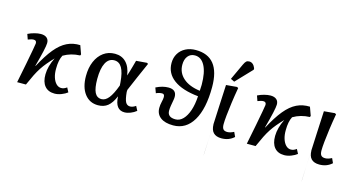

<svg xmlns="http://www.w3.org/2000/svg" viewBox="-101 -1261 3632 1942"><g transform="rotate(15 1715.0 -289.5)"><path d="M486 14Q419 14 383 -29Q347 -72 348 -151Q349 -235 396 -330Q358 -290 330.5 -257Q303 -224 280 -189Q257 -154 234.5 -109Q212 -64 184 0H92Q115 -114 133 -206.5Q151 -299 161.5 -357.5Q172 -416 173 -427Q174 -459 143 -459Q121 -459 84 -444L65 -498Q97 -514 133.5 -523.5Q170 -533 199 -533Q240 -533 262 -513.5Q284 -494 283 -459Q283 -436 268.5 -371Q254 -306 227 -208L230 -207Q293 -326 352 -397.5Q411 -469 474 -499.5Q537 -530 612 -527L644 -438L638 -426Q543 -423 465 -377Q437 -324 437 -236Q436 -185 448.5 -145Q461 -105 484 -81.5Q507 -58 537 -58Q566 -58 595 -80L619 -34Q595 -15 558 -0.5Q521 14 486 14Z M941 14Q852 14 800 -55Q748 -124 748 -241Q748 -328 776.5 -394Q805 -460 856 -497Q907 -534 975 -534Q1047 -534 1092 -487.5Q1137 -441 1149 -355H1150Q1158 -379 1164.5 -401Q1171 -423 1179 -451Q1187 -479 1198 -520L1310 -529L1323 -521Q1289 -445 1253 -362Q1217 -279 1189 -213L1188 -191Q1195 -116 1210.5 -87Q1226 -58 1258 -58Q1286 -58 1317 -80L1341 -34Q1314 -12 1280.5 1Q1247 14 1218 14Q1121 14 1115 -124H1114Q1083 -51 1042.5 -18.5Q1002 14 941 14ZM960 -55Q1000 -55 1034.5 -98Q1069 -141 1104 -236L1102 -268Q1094 -370 1065.5 -419Q1037 -468 985 -468Q927 -468 896.5 -409.5Q866 -351 866 -242Q866 -146 888.5 -100.5Q911 -55 960 -55Z M1728 14Q1642 14 1595 -21.5Q1548 -57 1548 -121Q1548 -152 1556 -185Q1564 -218 1564 -236Q1565 -270 1539 -270Q1509 -270 1476 -255L1456 -310Q1524 -344 1586 -344Q1670 -344 1670 -268Q1670 -251 1665 -225.5Q1660 -200 1655.5 -171.5Q1651 -143 1651 -120Q1651 -51 1735 -51Q1779 -51 1813.5 -86.5Q1848 -122 1869.5 -185.5Q1891 -249 1896 -336Q1728 -353 1639 -418.5Q1550 -484 1550 -592Q1550 -648 1576 -691Q1602 -734 1648.5 -758Q1695 -782 1755 -782Q2010 -782 2010 -462Q2010 -235 1936 -110.5Q1862 14 1728 14ZM1899 -394Q1902 -433 1902 -457Q1902 -586 1864.5 -656.5Q1827 -727 1760 -727Q1714 -727 1687 -693.5Q1660 -660 1660 -604Q1660 -520 1722.5 -464.5Q1785 -409 1899 -394Z M2234 14Q2121 14 2121 -103Q2121 -107 2119.5 -85Q2118 -63 2116.5 -25.5Q2115 12 2113 55Q2111 98 2109 137.5Q2107 177 2106 202.5Q2105 228 2105 230.5Q2105 233 2106.5 203Q2108 173 2111 100Q2114 27 2120 -99Q2120 -99 2120 -99Q2120 -99 2120 -99Q2124 -179 2128.5 -283.5Q2133 -388 2140 -519L2253 -529L2267 -521Q2252 -436 2241.5 -359.5Q2231 -283 2225 -223.5Q2219 -164 2219 -130Q2219 -94 2232 -78.5Q2245 -63 2275 -63Q2305 -63 2343 -83L2365 -35Q2312 14 2234 14ZM2211 -573 2172 -592 2251 -762Q2264 -790 2275.5 -800Q2287 -810 2307 -810Q2349 -810 2371 -756V-741Z M2891 14Q2824 14 2788 -29Q2752 -72 2753 -151Q2754 -235 2801 -330Q2763 -290 2735.5 -257Q2708 -224 2685 -189Q2662 -154 2639.5 -109Q2617 -64 2589 0H2497Q2520 -114 2538 -206.5Q2556 -299 2566.5 -357.5Q2577 -416 2578 -427Q2579 -459 2548 -459Q2526 -459 2489 -444L2470 -498Q2502 -514 2538.5 -523.5Q2575 -533 2604 -533Q2645 -533 2667 -513.5Q2689 -494 2688 -459Q2688 -436 2673.5 -371Q2659 -306 2632 -208L2635 -207Q2698 -326 2757 -397.5Q2816 -469 2879 -499.5Q2942 -530 3017 -527L3049 -438L3043 -426Q2948 -423 2870 -377Q2842 -324 2842 -236Q2841 -185 2853.5 -145Q2866 -105 2889 -81.5Q2912 -58 2942 -58Q2971 -58 3000 -80L3024 -34Q3000 -15 2963 -0.5Q2926 14 2891 14Z M3259 14Q3146 14 3146 -103Q3146 -107 3144.5 -85Q3143 -63 3141.5 -25.5Q3140 12 3138 55Q3136 98 3134 137.5Q3132 177 3131 202.5Q3130 228 3130 230.5Q3130 233 3131.5 203Q3133 173 3136 100Q3139 27 3145 -99Q3145 -99 3145 -99Q3145 -99 3145 -99Q3149 -179 3153.5 -283.5Q3158 -388 3165 -519L3278 -529L3292 -521Q3277 -436 3266.5 -359.5Q3256 -283 3250 -223.5Q3244 -164 3244 -130Q3244 -94 3257 -78.5Q3270 -63 3300 -63Q3330 -63 3368 -83L3390 -35Q3337 14 3259 14Z"/></g></svg>

Font: Literata 7pt Medium
Style: Italic
Weight: 500
Italic angle: -2°
Designer: Latin by Veronika Burian and Jose Scaglione. Greek by Irene Vlachou. Cyrillic by Vera Evstafieva
Foundry: TypeTogether
Version: Version 3.002